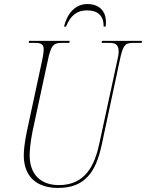

<svg xmlns="http://www.w3.org/2000/svg" viewBox="-20 -915 719 945"><path d="M295 -784H305C327 -839 359 -864 408 -864C460 -864 491 -839 490 -784H500C509 -852 476 -895 410 -895C350 -895 311 -849 295 -784ZM266 10C401 10 453 -72 481 -204L569 -616C586 -698 597 -704 639 -704H677L679 -714H482L480 -704H514C545 -704 564 -699 564 -661C564 -649 562 -637 557 -616L469 -209C447 -105 402 -4 270 -4C179 -4 126 -58 126 -150C126 -171 129 -213 140 -268L215 -616C231 -693 243 -704 285 -704H321L323 -714H123L121 -704H153C183 -704 195 -696 195 -673C195 -663 193 -643 187 -616L112 -267C102 -218 97 -178 97 -151C97 -48 158 10 266 10Z"/></svg>

Font: Noto Serif Display Condensed Thin
Style: Italic
Weight: 100
Width: 3
Italic angle: -12°
Designer: Monotype Design Team
Foundry: Monotype Imaging Inc.
Version: Version 2.009